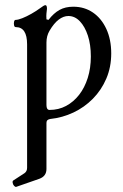

<svg xmlns="http://www.w3.org/2000/svg" viewBox="-20 -451 477 744"><path d="M43 273Q39 274 34.5 269Q30 264 29 257Q28 250 32 248L75 220Q85 213 85 199V-279Q85 -346 41 -346Q36 -346 34.5 -353Q33 -360 34.5 -367Q36 -374 41 -374Q50 -374 66.5 -380.5Q83 -387 101.5 -397.5Q120 -408 135 -419Q143 -425 148 -428Q153 -431 156 -431Q159 -431 160.5 -427.5Q162 -424 162 -417Q161 -407 160 -399Q159 -391 160 -376L168 -374Q188 -400 210.5 -412.5Q233 -425 264 -425Q307 -425 340 -402.5Q373 -380 392 -339Q411 -298 411 -244Q411 -191 392 -146.5Q373 -102 340 -68.5Q307 -35 264.5 -15Q222 5 175 10Q168 11 164 14.5Q160 18 160 25V204Q160 218 153 227.5Q146 237 132 242ZM172 -25Q207 -25 236 -40.5Q265 -56 286.5 -83.5Q308 -111 320 -149Q332 -187 332 -232Q332 -278 320.5 -313Q309 -348 289.5 -368.5Q270 -389 245 -389Q226 -389 207.5 -375Q189 -361 172 -332Q166 -322 163 -310.5Q160 -299 160 -286V-44Q160 -25 172 -25Z"/></svg>

Font: Junicode VF
Style: Regular
Weight: 400
Designer: Peter S. Baker
Version: Version 2.213